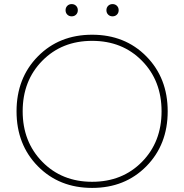

<svg xmlns="http://www.w3.org/2000/svg" viewBox="-20 -895 902 940"><path d="M61 -350Q61 -513 165.5 -619Q270 -725 431 -725Q592 -725 696.5 -619Q801 -513 801 -350Q801 -187 696.5 -81Q592 25 431 25Q270 25 165.5 -81Q61 -187 61 -350ZM91 -350Q91 -201 187 -103Q283 -5 431 -5Q579 -5 675 -102.5Q771 -200 771 -350Q771 -500 675 -597.5Q579 -695 431 -695Q283 -695 187 -597.5Q91 -500 91 -350ZM331 -815Q318 -815 309.5 -823.5Q301 -832 301 -845Q301 -858 309.5 -866.5Q318 -875 331 -875Q344 -875 352.5 -866.5Q361 -858 361 -845Q361 -832 352.5 -823.5Q344 -815 331 -815ZM531 -815Q518 -815 509.5 -823.5Q501 -832 501 -845Q501 -858 509.5 -866.5Q518 -875 531 -875Q544 -875 552.5 -866.5Q561 -858 561 -845Q561 -832 552.5 -823.5Q544 -815 531 -815Z"/></svg>

Font: Metropolitano Thin
Style: Regular
Weight: 250
Designer: Fonts by Alex Slobzheninov & Chris M. Simpson / Changes by Cristiano Sobral
Foundry: Fonts by Alex Slobzheninov & Chris M. Simpson / Changes by Cristiano Sobral
Version: Version 1.00;August 30, 2020;FontCreator 13.0.0.2681 64-bit